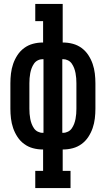

<svg xmlns="http://www.w3.org/2000/svg" viewBox="-20 -755 540 980"><path d="M160 205V117H200V8H198Q173 8 148.5 1.5Q124 -5 103.5 -20Q83 -35 69 -56.5Q55 -78 47 -101.5Q39 -125 36 -150Q33 -175 33 -200V-330Q33 -355 36 -380Q39 -405 47 -428.5Q55 -452 69 -473.5Q83 -495 103.5 -510Q124 -525 148.5 -531.5Q173 -538 198 -538H200V-647H160V-735H300V-538H302Q327 -538 351.5 -531.5Q376 -525 396.5 -510Q417 -495 431 -473.5Q445 -452 453 -428.5Q461 -405 464 -380Q467 -355 467 -330V-200Q467 -175 464 -150Q461 -125 453 -101.5Q445 -78 431 -56.5Q417 -35 396.5 -20Q376 -5 351.5 1.5Q327 8 302 8H300V117H340V205ZM198 -77H202V-453H198Q185 -453 173 -447Q161 -441 153.5 -430Q146 -419 141.5 -407Q137 -395 134.5 -382Q132 -369 131 -356Q130 -343 130 -330V-200Q130 -187 131 -174Q132 -161 134.5 -148Q137 -135 141.5 -123Q146 -111 153.5 -100Q161 -89 173 -83Q185 -77 198 -77ZM302 -77Q315 -77 327 -83Q339 -89 346.5 -100Q354 -111 358.5 -123Q363 -135 365.5 -148Q368 -161 369 -174Q370 -187 370 -200V-330Q370 -343 369 -356Q368 -369 365.5 -382Q363 -395 358.5 -407Q354 -419 346.5 -430Q339 -441 327 -447Q315 -453 302 -453H298V-77Z"/></svg>

Font: Iosevka Slab Semibold
Style: Regular
Weight: 600
Monospace: yes
Designer: Belleve Invis
Foundry: Belleve Invis
Version: Version 11.1.1; ttfautohint (v1.8.3)